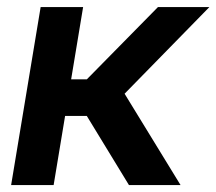

<svg xmlns="http://www.w3.org/2000/svg" viewBox="-20 -536 626 556"><path d="M12.2 0 97.7 -515.6H220.7L186 -306.2H231.4L437.5 -515.6H586.4L340.8 -264.6L502.9 0H353.5L231.4 -200.2H168.5L135.3 0Z"/></svg>

Font: Inter Display SemiBold
Style: Italic
Weight: 600
Italic angle: -9.39999°
Designer: Rasmus Andersson
Foundry: rsms
Version: Version 4.000;git-a52131595